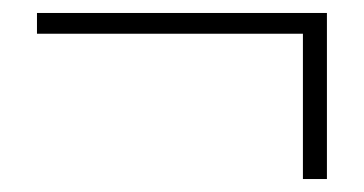

<svg xmlns="http://www.w3.org/2000/svg" viewBox="-20 -399 561 296"><path d="M447 -123H484V-379H37V-347H447Z"/></svg>

Font: Source Han Sans JP VF
Style: Regular
Weight: 250
Designer: Ryoko NISHIZUKA 西塚涼子 (kana, bopomofo & ideographs); Paul D. Hunt (Latin, Greek & Cyrillic); Sandoll Communications 산돌커뮤니
Foundry: Adobe
Version: Version 2.004;hotconv 1.0.118;makeotfexe 2.5.65603